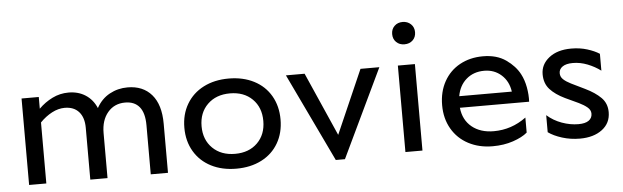

<svg xmlns="http://www.w3.org/2000/svg" viewBox="-47 -870 3389 1044"><g transform="rotate(-5 1648.0 -348.0)"><path d="M634 -401Q575 -401 539 -358.5Q503 -316 503 -246V0H409V-283Q409 -339 381.5 -370Q354 -401 304 -401Q269 -401 234 -382.5Q199 -364 169 -333V0H75V-472H169V-408Q202 -441 243.5 -461.5Q285 -482 332 -482Q385 -482 424.5 -456.5Q464 -431 484 -384Q511 -433 556 -457.5Q601 -482 654 -482Q738 -482 785.5 -427Q833 -372 833 -268V0H739V-268Q739 -335 712 -368Q685 -401 634 -401Z M1468 -236Q1468 -163 1435.5 -107Q1403 -51 1343.5 -20.5Q1284 10 1206 10Q1128 10 1068.5 -20.5Q1009 -51 976 -107Q943 -163 943 -236Q943 -309 976 -365Q1009 -421 1068.5 -451.5Q1128 -482 1206 -482Q1284 -482 1343.5 -451.5Q1403 -421 1435.5 -365Q1468 -309 1468 -236ZM1374 -236Q1374 -310 1328 -355.5Q1282 -401 1206 -401Q1130 -401 1083.5 -355.5Q1037 -310 1037 -236Q1037 -162 1083.5 -116.5Q1130 -71 1206 -71Q1282 -71 1328 -116.5Q1374 -162 1374 -236Z M2028 -472 1798 10H1748L1518 -472H1620L1773 -125L1925 -472Z M2175 -706Q2148 -706 2130.5 -689Q2113 -672 2113 -645Q2113 -618 2130.5 -601Q2148 -584 2175 -584Q2203 -584 2220.5 -601Q2238 -618 2238 -645Q2238 -672 2220 -689Q2202 -706 2175 -706ZM2222 0H2129V-472H2222Z M2594 -482Q2669 -482 2719 -447Q2769 -412 2793 -366Q2810 -334 2817.5 -293Q2825 -252 2823 -214H2445Q2452 -147 2498.5 -109Q2545 -71 2618 -71Q2715 -71 2795 -130V-48Q2767 -24 2716.5 -7Q2666 10 2605 10Q2531 10 2473 -20.5Q2415 -51 2382.5 -107Q2350 -163 2350 -236Q2350 -309 2381 -365Q2412 -421 2467.5 -451.5Q2523 -482 2594 -482ZM2734 -277Q2726 -334 2687.5 -368.5Q2649 -403 2594 -403Q2536 -403 2496.5 -369Q2457 -335 2447 -277Z M3002 -354Q3002 -334 3017 -320Q3032 -306 3058 -293L3132 -257Q3186 -231 3217.5 -199.5Q3249 -168 3249 -120Q3249 -60 3202.5 -25Q3156 10 3081 10Q3030 10 2984 -4.5Q2938 -19 2909 -40V-133Q2944 -102 2989.5 -85.5Q3035 -69 3080 -69Q3117 -69 3136 -82.5Q3155 -96 3155 -120Q3155 -140 3137 -155Q3119 -170 3092 -183L3019 -217Q2967 -242 2938 -274Q2909 -306 2909 -356Q2909 -410 2954.5 -446Q3000 -482 3076 -482Q3123 -482 3163 -469.5Q3203 -457 3229 -440V-348Q3197 -372 3157.5 -387.5Q3118 -403 3078 -403Q3041 -403 3021.5 -389.5Q3002 -376 3002 -354Z"/></g></svg>

Font: Madhuban
Style: Regular
Weight: 400
Designer: jaikishan Patel
Foundry: MagicType
Version: Version 1.000